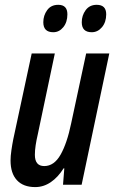

<svg xmlns="http://www.w3.org/2000/svg" viewBox="-20 -760 470 790"><path d="M125 9.8Q75.7 9.8 49.6 -18.6Q23.4 -46.9 23.4 -99.6Q23.4 -117.7 26.9 -141.6Q30.3 -165.5 34.7 -187.5L110.4 -540H205.6L135.3 -206.5Q129.9 -183.6 126.7 -162.4Q123.5 -141.1 123.5 -123Q123.5 -76.7 162.1 -76.7Q202.6 -76.7 229.2 -123.5Q255.9 -170.4 272.9 -252.9L334.5 -540H429.7L315.9 0H239.3L244.6 -67.4H241.7Q218.8 -30.8 189 -10.5Q159.2 9.8 125 9.8ZM357.4 -627.4Q316.4 -627.4 316.4 -668.5Q316.4 -696.3 332.5 -718.3Q348.6 -740.2 377.9 -740.2Q417 -740.2 417 -701.2Q417 -668.9 399.7 -648.2Q382.3 -627.4 357.4 -627.4ZM199.2 -627.4Q158.2 -627.4 158.2 -668.5Q158.2 -696.3 174.1 -718.3Q189.9 -740.2 219.7 -740.2Q257.3 -740.2 257.3 -701.2Q257.3 -668.9 240.5 -648.2Q223.6 -627.4 199.2 -627.4Z"/></svg>

Font: Open Sans Condensed SemiBold
Style: Italic
Weight: 600
Width: 3
Italic angle: -12°
Designer: Monotype Design Team
Foundry: Monotype Imaging Inc.
Version: Version 3.000; ttfautohint (v1.8.4)